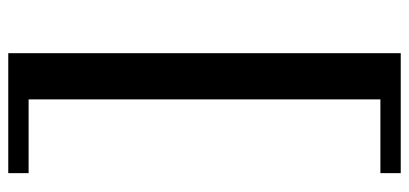

<svg xmlns="http://www.w3.org/2000/svg" viewBox="-276 -500 966 453"><g transform="rotate(90 206.5 -273.0)"><path d="M388 190V142H214V-688H388V-736H105V190Z"/></g></svg>

Font: Gamestation Extended
Style: Regular
Weight: 400
Width: 7
Designer: Jonas Hecksher
Foundry: Jonas Hecksher, Playtypeª, e-types AS
Version: Version 1.003